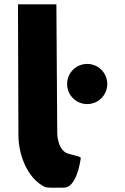

<svg xmlns="http://www.w3.org/2000/svg" viewBox="-20 -860 574 880"><path d="M379.6 -567C328.6 -567 287.6 -526 287.6 -475C287.6 -424 328.6 -383 379.6 -383C430.6 -383 471.6 -424 471.6 -475C471.6 -526 430.6 -567 379.6 -567ZM62.4 -840 64.4 -240C64.4 -155 103.4 -42 186.4 -3C197.4 2 241.4 0 273.4 0C331.4 0 348.4 -124 348.4 -124C351.4 -143 357.4 -137 299.4 -154C242.4 -164 242.4 -249 242.4 -249L238.4 -840Z"/></svg>

Font: Sztylet
Style: Bd
Weight: 700
Foundry: Cannot Into Space Fonts, PlusOne Fonts
Version: Version 0.12